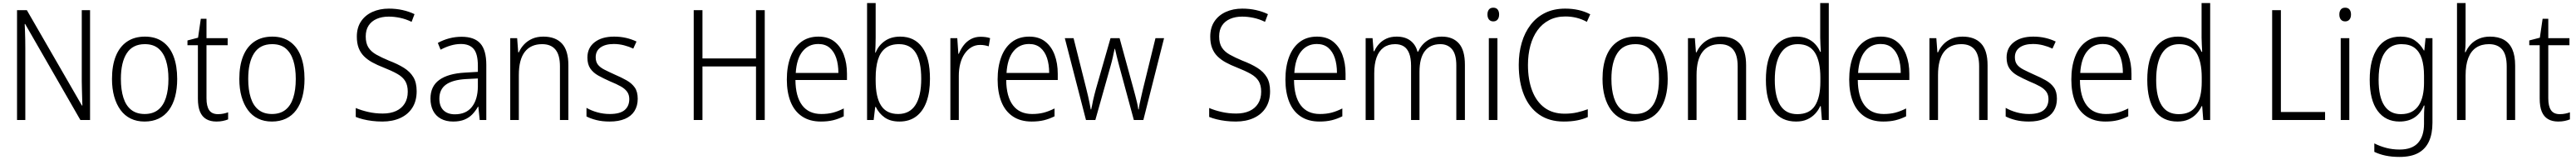

<svg xmlns="http://www.w3.org/2000/svg" viewBox="-20 -780 16793 1040"><path d="M567 0H504L144 -624H141Q142 -600 143 -574.5Q144 -549 144.5 -522Q145 -495 145 -466V0H91V-714H155L514 -94H517Q516 -117 515.5 -144Q515 -171 514 -199Q513 -227 513 -251V-714H567Z M1135 -267Q1135 -203 1121.5 -152Q1108 -101 1081 -64.5Q1054 -28 1014 -9Q974 10 922 10Q872 10 832.5 -9Q793 -28 766 -64.5Q739 -101 724.5 -152Q710 -203 710 -267Q710 -354 735 -415.5Q760 -477 808 -509.5Q856 -542 925 -542Q994 -542 1041 -508.5Q1088 -475 1111.5 -413.5Q1135 -352 1135 -267ZM768 -267Q768 -196 784.5 -144.5Q801 -93 835.5 -66Q870 -39 923 -39Q976 -39 1010.5 -66Q1045 -93 1061.5 -144.5Q1078 -196 1078 -267Q1078 -336 1062 -386.5Q1046 -437 1012.5 -465Q979 -493 924 -493Q845 -493 806.5 -434Q768 -375 768 -267Z M1401 -38Q1420 -38 1437 -41.5Q1454 -45 1467 -50V-4Q1452 2 1433 6Q1414 10 1391 10Q1351 10 1324 -6Q1297 -22 1283.5 -54.5Q1270 -87 1270 -139V-486H1202V-517L1271 -535L1289 -658H1326V-532H1464V-486H1326V-141Q1326 -90 1343.5 -64Q1361 -38 1401 -38Z M1965 -267Q1965 -203 1951.5 -152Q1938 -101 1911 -64.5Q1884 -28 1844 -9Q1804 10 1752 10Q1702 10 1662.5 -9Q1623 -28 1596 -64.5Q1569 -101 1554.5 -152Q1540 -203 1540 -267Q1540 -354 1565 -415.5Q1590 -477 1638 -509.5Q1686 -542 1755 -542Q1824 -542 1871 -508.5Q1918 -475 1941.5 -413.5Q1965 -352 1965 -267ZM1598 -267Q1598 -196 1614.5 -144.5Q1631 -93 1665.5 -66Q1700 -39 1753 -39Q1806 -39 1840.5 -66Q1875 -93 1891.5 -144.5Q1908 -196 1908 -267Q1908 -336 1892 -386.5Q1876 -437 1842.5 -465Q1809 -493 1754 -493Q1675 -493 1636.5 -434Q1598 -375 1598 -267Z M2696 -187Q2696 -124 2668 -80Q2640 -36 2589.5 -13Q2539 10 2473 10Q2437 10 2405.5 6Q2374 2 2347.5 -4.5Q2321 -11 2299 -20V-78Q2334 -63 2379.5 -52.5Q2425 -42 2475 -42Q2525 -42 2561.5 -58.5Q2598 -75 2618 -107Q2638 -139 2638 -184Q2638 -226 2621.5 -253Q2605 -280 2569.5 -300Q2534 -320 2478 -342Q2439 -357 2407 -374.5Q2375 -392 2352.5 -414.5Q2330 -437 2318 -468Q2306 -499 2306 -542Q2306 -600 2333 -640.5Q2360 -681 2407.5 -702.5Q2455 -724 2515 -724Q2562 -724 2604.5 -714.5Q2647 -705 2682 -688L2663 -638Q2626 -656 2588 -664Q2550 -672 2514 -672Q2469 -672 2435 -657Q2401 -642 2382.5 -613.5Q2364 -585 2364 -543Q2364 -499 2381.5 -471.5Q2399 -444 2433 -425Q2467 -406 2515 -386Q2573 -364 2613 -339Q2653 -314 2674.5 -278.5Q2696 -243 2696 -187Z M2989 -541Q3072 -541 3111 -497.5Q3150 -454 3150 -358V0H3107L3098 -87H3096Q3080 -59 3059 -37Q3038 -15 3007.5 -2.5Q2977 10 2934 10Q2887 10 2853.5 -8.5Q2820 -27 2803 -60.5Q2786 -94 2786 -139Q2786 -219 2843.5 -260.5Q2901 -302 3011 -308L3095 -313V-352Q3095 -430 3067.5 -462Q3040 -494 2985 -494Q2952 -494 2919 -484.5Q2886 -475 2852 -457L2834 -501Q2868 -520 2907.5 -530.5Q2947 -541 2989 -541ZM3017 -266Q2930 -261 2887 -230Q2844 -199 2844 -139Q2844 -89 2871 -63Q2898 -37 2945 -37Q3018 -37 3056 -85Q3094 -133 3095 -217V-270Z M3522 -542Q3601 -542 3643 -497Q3685 -452 3685 -356V0H3630V-349Q3630 -423 3600.5 -458Q3571 -493 3514 -493Q3440 -493 3401 -443Q3362 -393 3362 -292V0H3306V-532H3351L3358 -440H3362Q3375 -469 3397 -492Q3419 -515 3450 -528.5Q3481 -542 3522 -542Z M4137 -138Q4137 -92 4116 -58.5Q4095 -25 4054 -7.5Q4013 10 3954 10Q3906 10 3868 0.5Q3830 -9 3803 -23V-79Q3834 -61 3873.5 -50Q3913 -39 3955 -39Q4021 -39 4051.5 -64.5Q4082 -90 4082 -136Q4082 -164 4068 -183.5Q4054 -203 4026.5 -218.5Q3999 -234 3957 -251Q3914 -270 3880.5 -288.5Q3847 -307 3828 -334.5Q3809 -362 3809 -406Q3809 -469 3856 -505.5Q3903 -542 3983 -542Q4025 -542 4061.5 -533.5Q4098 -525 4129 -510L4108 -464Q4081 -477 4048 -485.5Q4015 -494 3981 -494Q3926 -494 3894.5 -471.5Q3863 -449 3863 -408Q3863 -379 3877 -360.5Q3891 -342 3919.5 -327.5Q3948 -313 3988 -295Q4030 -277 4064 -258Q4098 -239 4117.5 -211.5Q4137 -184 4137 -138Z M4965 0H4908V-348H4559V0H4502V-714H4559V-400H4908V-714H4965Z M5315 -542Q5378 -542 5419 -510Q5460 -478 5480.5 -423.5Q5501 -369 5501 -300V-260H5165Q5166 -152 5209 -95.5Q5252 -39 5334 -39Q5375 -39 5408.5 -47.5Q5442 -56 5480 -75V-24Q5446 -7 5411 1.5Q5376 10 5331 10Q5258 10 5208 -23.5Q5158 -57 5133.5 -118.5Q5109 -180 5109 -263Q5109 -346 5132.5 -409Q5156 -472 5202 -507Q5248 -542 5315 -542ZM5314 -494Q5251 -494 5212 -446.5Q5173 -399 5167 -306H5445Q5445 -361 5431 -403Q5417 -445 5388 -469.5Q5359 -494 5314 -494Z M5688 -536Q5688 -512 5687 -485Q5686 -458 5685 -438H5688Q5706 -484 5747 -513Q5788 -542 5848 -542Q5941 -542 5991.5 -472.5Q6042 -403 6042 -268Q6042 -181 6019.5 -119Q5997 -57 5952.5 -23.5Q5908 10 5843 10Q5784 10 5746.5 -16.5Q5709 -43 5689 -85H5685L5675 0H5632V-760H5688ZM5840 -493Q5786 -493 5752 -467Q5718 -441 5703 -392Q5688 -343 5688 -274V-256Q5688 -148 5723.5 -93.5Q5759 -39 5835 -39Q5909 -39 5947 -97Q5985 -155 5985 -268Q5985 -380 5949.5 -436.5Q5914 -493 5840 -493Z M6372 -541Q6388 -541 6404 -539Q6420 -537 6434 -532L6425 -479Q6412 -483 6398.5 -485.5Q6385 -488 6369 -488Q6337 -488 6311.5 -472.5Q6286 -457 6267.5 -430Q6249 -403 6239.5 -366.5Q6230 -330 6230 -287V0H6175V-532H6220L6227 -430H6230Q6242 -460 6261.5 -485.5Q6281 -511 6309 -526Q6337 -541 6372 -541Z M6689 -542Q6752 -542 6793 -510Q6834 -478 6854.5 -423.5Q6875 -369 6875 -300V-260H6539Q6540 -152 6583 -95.5Q6626 -39 6708 -39Q6749 -39 6782.5 -47.5Q6816 -56 6854 -75V-24Q6820 -7 6785 1.5Q6750 10 6705 10Q6632 10 6582 -23.5Q6532 -57 6507.5 -118.5Q6483 -180 6483 -263Q6483 -346 6506.5 -409Q6530 -472 6576 -507Q6622 -542 6689 -542ZM6688 -494Q6625 -494 6586 -446.5Q6547 -399 6541 -306H6819Q6819 -361 6805 -403Q6791 -445 6762 -469.5Q6733 -494 6688 -494Z M7276 -350Q7272 -365 7268 -380.5Q7264 -396 7260.5 -410Q7257 -424 7254 -437.5Q7251 -451 7248 -463H7246Q7243 -451 7240 -437Q7237 -423 7234 -408.5Q7231 -394 7227 -379.5Q7223 -365 7219 -350L7120 0H7059L6921 -532H6978L7060 -207Q7067 -180 7072.5 -155.5Q7078 -131 7082.5 -109.5Q7087 -88 7090 -69H7093Q7096 -81 7099 -96.5Q7102 -112 7105.5 -129Q7109 -146 7114 -164.5Q7119 -183 7124 -202L7219 -532H7278L7369 -201Q7375 -179 7381 -156.5Q7387 -134 7392 -112Q7397 -90 7400 -69H7403Q7405 -87 7409 -106Q7413 -125 7418 -147Q7423 -169 7429 -195L7512 -532H7568L7433 0H7371Z M8259 -187Q8259 -124 8231 -80Q8203 -36 8152.5 -13Q8102 10 8036 10Q8000 10 7968.5 6Q7937 2 7910.5 -4.5Q7884 -11 7862 -20V-78Q7897 -63 7942.5 -52.5Q7988 -42 8038 -42Q8088 -42 8124.5 -58.5Q8161 -75 8181 -107Q8201 -139 8201 -184Q8201 -226 8184.5 -253Q8168 -280 8132.5 -300Q8097 -320 8041 -342Q8002 -357 7970 -374.5Q7938 -392 7915.5 -414.5Q7893 -437 7881 -468Q7869 -499 7869 -542Q7869 -600 7896 -640.5Q7923 -681 7970.5 -702.5Q8018 -724 8078 -724Q8125 -724 8167.5 -714.5Q8210 -705 8245 -688L8226 -638Q8189 -656 8151 -664Q8113 -672 8077 -672Q8032 -672 7998 -657Q7964 -642 7945.5 -613.5Q7927 -585 7927 -543Q7927 -499 7944.5 -471.5Q7962 -444 7996 -425Q8030 -406 8078 -386Q8136 -364 8176 -339Q8216 -314 8237.5 -278.5Q8259 -243 8259 -187Z M8565 -542Q8628 -542 8669 -510Q8710 -478 8730.5 -423.5Q8751 -369 8751 -300V-260H8415Q8416 -152 8459 -95.5Q8502 -39 8584 -39Q8625 -39 8658.5 -47.5Q8692 -56 8730 -75V-24Q8696 -7 8661 1.5Q8626 10 8581 10Q8508 10 8458 -23.5Q8408 -57 8383.5 -118.5Q8359 -180 8359 -263Q8359 -346 8382.5 -409Q8406 -472 8452 -507Q8498 -542 8565 -542ZM8564 -494Q8501 -494 8462 -446.5Q8423 -399 8417 -306H8695Q8695 -361 8681 -403Q8667 -445 8638 -469.5Q8609 -494 8564 -494Z M9379 -542Q9450 -542 9489.5 -498Q9529 -454 9529 -359V0H9473V-355Q9473 -427 9445 -460Q9417 -493 9369 -493Q9303 -493 9268 -448Q9233 -403 9233 -313V0H9178V-352Q9178 -402 9165.5 -433.5Q9153 -465 9130 -479Q9107 -493 9074 -493Q9029 -493 8998.5 -470.5Q8968 -448 8953 -406Q8938 -364 8938 -304V0H8882V-532H8927L8934 -447H8938Q8950 -473 8969.5 -494.5Q8989 -516 9017.5 -529Q9046 -542 9084 -542Q9139 -542 9173.5 -516Q9208 -490 9220 -444H9224Q9245 -490 9284 -516Q9323 -542 9379 -542Z M9741 -532V0H9685V-532ZM9714 -730Q9733 -730 9742.5 -718Q9752 -706 9752 -686Q9752 -665 9742 -653Q9732 -641 9714 -641Q9696 -641 9686 -653Q9676 -665 9676 -686Q9676 -706 9685.5 -718Q9695 -730 9714 -730Z M10184 -673Q10124 -673 10078 -649Q10032 -625 10001.5 -582.5Q9971 -540 9955.5 -482.5Q9940 -425 9940 -358Q9940 -262 9967.5 -190.5Q9995 -119 10048 -80Q10101 -41 10179 -41Q10224 -41 10261 -49.5Q10298 -58 10330 -70V-19Q10299 -5 10260.5 2.5Q10222 10 10173 10Q10079 10 10013.5 -35Q9948 -80 9914 -163Q9880 -246 9880 -359Q9880 -436 9899.5 -502.5Q9919 -569 9957.5 -619Q9996 -669 10052.5 -696.5Q10109 -724 10183 -724Q10228 -724 10269 -715Q10310 -706 10346 -687L10324 -638Q10291 -656 10256 -664.5Q10221 -673 10184 -673Z M10851 -267Q10851 -203 10837.5 -152Q10824 -101 10797 -64.5Q10770 -28 10730 -9Q10690 10 10638 10Q10588 10 10548.5 -9Q10509 -28 10482 -64.5Q10455 -101 10440.5 -152Q10426 -203 10426 -267Q10426 -354 10451 -415.5Q10476 -477 10524 -509.5Q10572 -542 10641 -542Q10710 -542 10757 -508.5Q10804 -475 10827.5 -413.5Q10851 -352 10851 -267ZM10484 -267Q10484 -196 10500.5 -144.5Q10517 -93 10551.5 -66Q10586 -39 10639 -39Q10692 -39 10726.5 -66Q10761 -93 10777.5 -144.5Q10794 -196 10794 -267Q10794 -336 10778 -386.5Q10762 -437 10728.5 -465Q10695 -493 10640 -493Q10561 -493 10522.5 -434Q10484 -375 10484 -267Z M11199 -542Q11278 -542 11320 -497Q11362 -452 11362 -356V0H11307V-349Q11307 -423 11277.5 -458Q11248 -493 11191 -493Q11117 -493 11078 -443Q11039 -393 11039 -292V0H10983V-532H11028L11035 -440H11039Q11052 -469 11074 -492Q11096 -515 11127 -528.5Q11158 -542 11199 -542Z M11688 10Q11592 10 11541.5 -59Q11491 -128 11491 -261Q11491 -398 11544 -470Q11597 -542 11691 -542Q11731 -542 11761 -529Q11791 -516 11812 -493.5Q11833 -471 11845 -443H11849Q11848 -466 11846.5 -490.5Q11845 -515 11845 -535V-760H11901V0H11856L11849 -90H11845Q11833 -63 11812 -40.5Q11791 -18 11760.5 -4Q11730 10 11688 10ZM11696 -38Q11775 -38 11810.5 -92.5Q11846 -147 11846 -248V-276Q11846 -381 11811 -437Q11776 -493 11699 -493Q11625 -493 11587 -433Q11549 -373 11549 -260Q11549 -152 11585 -95Q11621 -38 11696 -38Z M12240 -542Q12303 -542 12344 -510Q12385 -478 12405.5 -423.5Q12426 -369 12426 -300V-260H12090Q12091 -152 12134 -95.5Q12177 -39 12259 -39Q12300 -39 12333.5 -47.5Q12367 -56 12405 -75V-24Q12371 -7 12336 1.5Q12301 10 12256 10Q12183 10 12133 -23.5Q12083 -57 12058.5 -118.5Q12034 -180 12034 -263Q12034 -346 12057.5 -409Q12081 -472 12127 -507Q12173 -542 12240 -542ZM12239 -494Q12176 -494 12137 -446.5Q12098 -399 12092 -306H12370Q12370 -361 12356 -403Q12342 -445 12313 -469.5Q12284 -494 12239 -494Z M12773 -542Q12852 -542 12894 -497Q12936 -452 12936 -356V0H12881V-349Q12881 -423 12851.5 -458Q12822 -493 12765 -493Q12691 -493 12652 -443Q12613 -393 12613 -292V0H12557V-532H12602L12609 -440H12613Q12626 -469 12648 -492Q12670 -515 12701 -528.5Q12732 -542 12773 -542Z M13388 -138Q13388 -92 13367 -58.5Q13346 -25 13305 -7.5Q13264 10 13205 10Q13157 10 13119 0.5Q13081 -9 13054 -23V-79Q13085 -61 13124.5 -50Q13164 -39 13206 -39Q13272 -39 13302.5 -64.5Q13333 -90 13333 -136Q13333 -164 13319 -183.5Q13305 -203 13277.5 -218.5Q13250 -234 13208 -251Q13165 -270 13131.5 -288.5Q13098 -307 13079 -334.5Q13060 -362 13060 -406Q13060 -469 13107 -505.5Q13154 -542 13234 -542Q13276 -542 13312.5 -533.5Q13349 -525 13380 -510L13359 -464Q13332 -477 13299 -485.5Q13266 -494 13232 -494Q13177 -494 13145.5 -471.5Q13114 -449 13114 -408Q13114 -379 13128 -360.5Q13142 -342 13170.5 -327.5Q13199 -313 13239 -295Q13281 -277 13315 -258Q13349 -239 13368.5 -211.5Q13388 -184 13388 -138Z M13688 -542Q13751 -542 13792 -510Q13833 -478 13853.5 -423.5Q13874 -369 13874 -300V-260H13538Q13539 -152 13582 -95.5Q13625 -39 13707 -39Q13748 -39 13781.5 -47.5Q13815 -56 13853 -75V-24Q13819 -7 13784 1.5Q13749 10 13704 10Q13631 10 13581 -23.5Q13531 -57 13506.5 -118.5Q13482 -180 13482 -263Q13482 -346 13505.5 -409Q13529 -472 13575 -507Q13621 -542 13688 -542ZM13687 -494Q13624 -494 13585 -446.5Q13546 -399 13540 -306H13818Q13818 -361 13804 -403Q13790 -445 13761 -469.5Q13732 -494 13687 -494Z M14174 10Q14078 10 14027.5 -59Q13977 -128 13977 -261Q13977 -398 14030 -470Q14083 -542 14177 -542Q14217 -542 14247 -529Q14277 -516 14298 -493.5Q14319 -471 14331 -443H14335Q14334 -466 14332.5 -490.5Q14331 -515 14331 -535V-760H14387V0H14342L14335 -90H14331Q14319 -63 14298 -40.5Q14277 -18 14246.5 -4Q14216 10 14174 10ZM14182 -38Q14261 -38 14296.5 -92.5Q14332 -147 14332 -248V-276Q14332 -381 14297 -437Q14262 -493 14185 -493Q14111 -493 14073 -433Q14035 -373 14035 -260Q14035 -152 14071 -95Q14107 -38 14182 -38Z M14791 0V-714H14848V-52H15136V0Z M15294 -532V0H15238V-532ZM15267 -730Q15286 -730 15295.5 -718Q15305 -706 15305 -686Q15305 -665 15295 -653Q15285 -641 15267 -641Q15249 -641 15239 -653Q15229 -665 15229 -686Q15229 -706 15238.5 -718Q15248 -730 15267 -730Z M15627 -542Q15685 -542 15721 -517.5Q15757 -493 15780 -452H15783L15791 -532H15836V18Q15836 89 15813.5 138.5Q15791 188 15744 214Q15697 240 15621 240Q15571 240 15530.5 231.5Q15490 223 15457 207V152Q15492 170 15533.5 181Q15575 192 15622 192Q15703 192 15742 148.5Q15781 105 15781 24V-8Q15781 -28 15781.5 -50Q15782 -72 15784 -94H15780Q15760 -44 15720 -17Q15680 10 15621 10Q15530 10 15478.5 -59.5Q15427 -129 15427 -262Q15427 -394 15478.5 -468Q15530 -542 15627 -542ZM15634 -493Q15584 -493 15550.5 -465.5Q15517 -438 15501 -386.5Q15485 -335 15485 -262Q15485 -150 15522 -94Q15559 -38 15630 -38Q15672 -38 15701 -53.5Q15730 -69 15747.5 -96.5Q15765 -124 15773 -161Q15781 -198 15781 -241V-287Q15781 -353 15766.5 -398.5Q15752 -444 15720 -468.5Q15688 -493 15634 -493Z M16052 -517Q16052 -496 16051 -478Q16050 -460 16048 -441H16052Q16065 -470 16086.5 -492.5Q16108 -515 16139.5 -528.5Q16171 -542 16211 -542Q16265 -542 16301.5 -521.5Q16338 -501 16356.5 -459.5Q16375 -418 16375 -354V0H16320V-348Q16320 -424 16290.5 -458.5Q16261 -493 16204 -493Q16155 -493 16121 -470.5Q16087 -448 16069.5 -403Q16052 -358 16052 -289V0H15996V-760H16052Z M16666 -38Q16685 -38 16702 -41.5Q16719 -45 16732 -50V-4Q16717 2 16698 6Q16679 10 16656 10Q16616 10 16589 -6Q16562 -22 16548.5 -54.5Q16535 -87 16535 -139V-486H16467V-517L16536 -535L16554 -658H16591V-532H16729V-486H16591V-141Q16591 -90 16608.5 -64Q16626 -38 16666 -38Z"/></svg>

Font: Noto Sans Hebrew SemiCondensed Light
Style: Regular
Weight: 300
Width: 4
Designer: Monotype Design Team
Foundry: Monotype Imaging Inc.
Version: Version 2.003